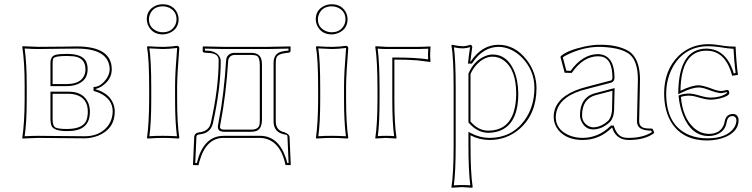

<svg xmlns="http://www.w3.org/2000/svg" viewBox="-20 -650 3543 905"><path d="M161.1 0Q161.1 0 85.9 2.9L85 0Q95.7 -70.3 96.2 -180.2V-249Q96.2 -356.4 85 -429.2L85.9 -432.1Q87.4 -432.1 161.1 -429.2Q202.6 -429.2 279.8 -430.2Q328.1 -431.2 344.2 -431.2Q506.3 -430.2 506.8 -323.2Q506.8 -275.4 460.9 -244.1Q444.3 -233.4 431.2 -231V-229Q494.6 -210.4 514.2 -160.6Q520.5 -143.6 521 -125Q521 -43.5 444.3 -11.2Q413.1 1.5 379.9 2Q298.8 2 206.5 0.5Q172.4 0 161.1 0ZM228 -208V-86.9Q228 -55.7 242.7 -48.3Q257.3 -42 294.9 -42Q369.6 -42 386.7 -81.5Q393.6 -99.1 394 -123Q394 -187.5 336.9 -203.6Q321.3 -208 304.2 -208ZM228 -253.9H294.9Q366.2 -253.9 380.4 -303.7Q382.8 -313.5 382.8 -323.2Q382.8 -378.9 325.2 -384.8Q313.5 -385.7 294.9 -386.2Q239.3 -386.2 231.9 -375Q228 -368.2 228 -352.1ZM161.1 -9.8Q172.4 -9.8 207 -9.3Q300.3 -7.8 379.9 -7.8Q446.3 -7.8 484.4 -51.3Q510.3 -82 511.2 -125Q511.2 -182.6 449.7 -211.4Q439 -216.3 428.2 -219.2L420.9 -221.7V-239.7L429.7 -240.7Q456.1 -244.6 479.5 -275.4Q496.6 -298.8 497.1 -323.2Q494.6 -420.4 344.2 -420.9Q328.6 -420.9 280.3 -420.4Q202.1 -418.9 161.1 -418.9Q133.3 -418.9 96.2 -421.4Q106 -350.6 106 -249V-180.2Q106 -74.2 96.2 -7.8Q133.8 -9.8 161.1 -9.8ZM217.8 -217.8H304.2Q374 -217.8 396.5 -163.6Q403.8 -144.5 403.8 -123Q403.8 -43.9 325.7 -33.7Q311.5 -32.2 294.9 -32.2Q233.9 -32.2 222.7 -57.1Q218.3 -68.8 217.8 -86.9ZM217.8 -244.1V-352.1Q217.8 -383.8 240.7 -391.1Q257.3 -396 294.9 -396Q365.2 -396 384.3 -362.8Q393.1 -346.2 393.1 -323.2Q393.1 -269 338.4 -250.5Q318.4 -244.1 294.9 -244.1Z M671.9 -559.1Q671.9 -602.5 711.4 -622.1Q728.5 -629.9 747.1 -629.9Q792.5 -629.9 813.5 -592.8Q821.8 -576.7 821.8 -559.1Q821.8 -515.6 782.2 -496.1Q765.1 -488.3 747.1 -487.8Q701.7 -487.8 680.7 -525.4Q672.4 -541.5 671.9 -559.1ZM683.1 -234.9Q683.1 -374 672.9 -428.2L675.8 -432.1Q682.6 -432.1 700.2 -430.7Q731 -428.7 747.1 -429.2Q752 -429.2 756.3 -429.2Q760.7 -429.2 765.4 -429.7Q770 -430.2 773.9 -430.2Q777.8 -430.2 783 -430.7Q788.1 -431.2 790.5 -431.2Q793 -431.2 797.9 -432.1Q802.7 -433.1 804.4 -433.1Q806.2 -433.1 811 -433.6L815.9 -434.1Q824.2 -432.1 825.2 -423.8Q815.4 -301.3 814.9 -246.1V-180.2Q814.9 -70.8 825.2 0L822.8 2.9Q776.9 0 749 0Q718.8 0 674.8 2.9L672.9 0Q682.6 -68.4 683.1 -180.2ZM682.1 -559.1Q682.1 -521 717.3 -504.4Q731.4 -498 747.1 -498Q789.1 -498 806.2 -532.7Q812 -545.4 812 -559.1Q812 -597.2 776.9 -613.8Q762.7 -620.1 747.1 -620.1Q705.1 -620.1 688 -585.4Q682.1 -572.3 682.1 -559.1ZM692.9 -234.9V-180.2Q692.9 -72.3 684.1 -7.8Q719.2 -10.3 749 -9.8Q779.3 -9.8 814 -7.8Q805.2 -76.7 805.2 -180.2V-246.1Q805.2 -304.2 814.9 -423.8Q772.9 -418.9 747.1 -418.9Q736.8 -418.9 684.1 -421.9Q692.9 -364.3 692.9 -234.9Z M1033.7 0Q950.7 0 919.9 111.8Q917.5 120.6 915.5 128.9L889.6 127.9L895.5 -4.9Q896.5 -23.4 920.9 -26.9Q922.9 -26.9 923.8 -26.9Q964.8 -33.2 973.6 -69.8Q1010.7 -235.8 1010.7 -365.2Q1010.7 -395 974.6 -399.4Q971.7 -399.9 969.7 -399.9L942.9 -401.9Q936.5 -403.8 935.5 -407.2V-429.2L939 -431.2Q939.5 -431.2 1033.7 -429.2H1242.7L1348.6 -431.2L1349.6 -429.2V-409.2Q1348.1 -403.8 1342.8 -401.9L1325.7 -399.9Q1289.1 -395.5 1282.7 -377.4Q1279.8 -367.7 1279.8 -353V-76.2Q1280.8 -34.7 1319.8 -26.9Q1342.8 -18.1 1344.7 -5.9L1350.6 127.9H1325.7Q1308.1 40 1252.9 11.2Q1231 0.5 1205.6 0ZM1016.6 -50.8Q1018.1 -39.1 1035.6 -39.1H1164.6Q1197.8 -39.1 1203.1 -62.5Q1204.6 -71.8 1204.6 -87.9V-341.8Q1204.6 -378.4 1191.4 -386.2Q1181.6 -391.1 1164.6 -391.1H1083.5Q1060.1 -388.2 1055.7 -365.2Q1045.9 -204.6 1018.6 -63.5Q1016.6 -54.2 1016.6 -50.8ZM1033.7 -9.8H1205.6Q1291 -9.8 1326.7 92.8Q1331.1 105.5 1334 118.2H1340.3L1335 -5.9Q1335 -13.2 1329.1 -14.6Q1324.7 -15.6 1317.9 -17.1Q1270.5 -27.3 1269.5 -76.2V-353Q1269.5 -396 1304.7 -406.2Q1314 -408.7 1324.7 -410.2L1339.8 -411.6V-420.9Q1271.5 -418.9 1242.7 -418.9H1033.7Q1018.1 -418.9 945.8 -420.9V-411.6L970.7 -410.2Q1015.6 -400.9 1020.5 -365.2Q1020.5 -233.9 983.4 -67.9Q972.2 -23.4 924.8 -17.1Q907.7 -15.1 906.2 -8.8Q905.8 -6.3 905.8 -4.4L900.4 118.2L907.7 118.7Q936 2 1018.1 -8.8Q1026.4 -9.8 1033.7 -9.8ZM1006.8 -50.8Q1006.8 -56.6 1011.2 -80.1Q1035.2 -199.7 1045.9 -365.7V-365.2Q1045.9 -385.3 1064 -396Q1073.2 -400.9 1083.5 -400.9H1164.6Q1207.5 -400.9 1213.4 -363.3Q1214.8 -354 1214.8 -341.8V-87.9Q1214.8 -41 1187 -32.2Q1176.8 -29.3 1164.6 -28.8H1035.6Q1017.6 -29.8 1011.2 -37.1Q1007.3 -43.5 1006.8 -50.8Z M1468.3 -559.1Q1468.3 -602.5 1507.8 -622.1Q1524.9 -629.9 1543.5 -629.9Q1588.9 -629.9 1609.9 -592.8Q1618.2 -576.7 1618.2 -559.1Q1618.2 -515.6 1578.6 -496.1Q1561.5 -488.3 1543.5 -487.8Q1498 -487.8 1477.1 -525.4Q1468.8 -541.5 1468.3 -559.1ZM1479.5 -234.9Q1479.5 -374 1469.2 -428.2L1472.2 -432.1Q1479 -432.1 1496.6 -430.7Q1527.3 -428.7 1543.5 -429.2Q1548.3 -429.2 1552.7 -429.2Q1557.1 -429.2 1561.8 -429.7Q1566.4 -430.2 1570.3 -430.2Q1574.2 -430.2 1579.3 -430.7Q1584.5 -431.2 1586.9 -431.2Q1589.4 -431.2 1594.2 -432.1Q1599.1 -433.1 1600.8 -433.1Q1602.5 -433.1 1607.4 -433.6L1612.3 -434.1Q1620.6 -432.1 1621.6 -423.8Q1611.8 -301.3 1611.3 -246.1V-180.2Q1611.3 -70.8 1621.6 0L1619.1 2.9Q1573.2 0 1545.4 0Q1515.1 0 1471.2 2.9L1469.2 0Q1479 -68.4 1479.5 -180.2ZM1478.5 -559.1Q1478.5 -521 1513.7 -504.4Q1527.8 -498 1543.5 -498Q1585.4 -498 1602.5 -532.7Q1608.4 -545.4 1608.4 -559.1Q1608.4 -597.2 1573.2 -613.8Q1559.1 -620.1 1543.5 -620.1Q1501.5 -620.1 1484.4 -585.4Q1478.5 -572.3 1478.5 -559.1ZM1489.3 -234.9V-180.2Q1489.3 -72.3 1480.5 -7.8Q1515.6 -10.3 1545.4 -9.8Q1575.7 -9.8 1610.4 -7.8Q1601.6 -76.7 1601.6 -180.2V-246.1Q1601.6 -304.2 1611.3 -423.8Q1569.3 -418.9 1543.5 -418.9Q1533.2 -418.9 1480.5 -421.9Q1489.3 -364.3 1489.3 -234.9Z M1759.3 -229Q1759.3 -361.8 1749 -429.2L1750 -432.1Q1752 -432.1 1802.2 -429.2H1952.1Q1977.5 -429.2 2007.3 -431.2L2009.3 -429.2Q2005.9 -385.3 2009.3 -360.8L2007.3 -357.9Q2007.3 -357.9 1945.8 -365.7Q1898.9 -369.1 1838.9 -369.1V-180.2Q1838.9 -63 1849.1 0L1847.2 2.9Q1845.2 2.9 1799.3 0L1750 2.9L1749 0Q1758.8 -61 1759.3 -180.2ZM1769 -229V-180.2Q1769 -65.9 1760.7 -8.3Q1777.8 -9.8 1799.3 -9.8Q1821.3 -9.8 1837.9 -8.3Q1829.1 -69.3 1829.1 -180.2V-378.9H1838.9Q1942.4 -378.9 1998 -370.1Q1996.6 -392.6 1998.5 -420.4Q1972.7 -418.9 1952.1 -418.9H1802.2Q1778.8 -418.9 1760.3 -420.9Q1769 -352.5 1769 -229Z M2118.2 32.2V-234.9Q2118.2 -380.4 2107.9 -436L2109.9 -439Q2144.5 -432.1 2161.1 -432.1Q2180.2 -432.6 2196.8 -439Q2205.1 -437 2206.1 -429.2Q2196.8 -360.4 2196.8 -359.9H2198.7Q2251 -438.5 2329.1 -439Q2406.7 -439 2461.9 -368.7Q2508.3 -308.6 2508.8 -234.9Q2508.8 -113.3 2429.7 -43Q2369.1 9.8 2287.1 9.8Q2238.3 9.3 2197.8 -12.2V32.2Q2197.8 165.5 2208 231.9L2206.1 234.9Q2204.1 234.9 2158.2 231.9L2108.9 234.9L2107.9 231.9Q2118.2 168.5 2118.2 32.2ZM2197.8 -300.8V-77.1Q2234.9 -34.2 2280.8 -34.2Q2398.9 -34.2 2411.6 -176.8Q2413.1 -192.4 2413.1 -208Q2413.1 -324.2 2352.5 -366.7Q2329.6 -382.8 2301.8 -382.8Q2259.3 -382.8 2222.7 -340.8Q2207 -322.3 2197.8 -300.8ZM2127.9 32.2Q2127.9 161.1 2119.1 223.6Q2136.7 222.2 2158.2 222.2Q2180.7 222.2 2196.8 223.6Q2188 157.2 2188 32.2V-28.8L2202.6 -21Q2242.2 -0.5 2287.1 0Q2391.6 0 2452.1 -82.5Q2498.5 -146.5 2499 -234.9Q2499 -320.3 2438 -380.9Q2388.7 -428.7 2329.1 -429.2Q2256.3 -427.7 2207.5 -354.5L2204.6 -350.1H2185.5L2187 -360.8Q2190.9 -397.5 2195.8 -427.7Q2178.7 -422.4 2161.1 -421.9Q2144 -421.9 2119.6 -426.8Q2127.9 -365.7 2127.9 -234.9ZM2188 -303.2 2189 -304.7Q2213.4 -363.3 2267.1 -385.7Q2285.6 -393.1 2301.8 -393.1Q2368.7 -393.1 2401.9 -319.3Q2422.4 -272.5 2422.9 -208Q2422.9 -65.4 2333.5 -32.7Q2309.6 -24.4 2280.8 -23.9Q2229.5 -25.4 2190.4 -70.3L2188 -73.2Z M2992.7 -80.1Q2992.7 -50.8 3020.5 -45.9Q3032.2 -43.9 3053.7 -43.9Q3061.5 -36.6 3063.5 -22.9Q3020 9.8 2944.8 9.8Q2891.1 9.8 2870.6 -34.7Q2867.7 -41.5 2865.7 -47.9H2863.8Q2805.2 9.8 2726.6 9.8Q2650.4 9.8 2611.8 -37.1Q2590.3 -64 2589.8 -98.1Q2589.8 -180.2 2690.4 -222.7Q2715.3 -232.9 2743.7 -240.2L2860.8 -271Q2866.2 -274.4 2866.7 -283.2Q2866.7 -375.5 2812.5 -383.8Q2805.2 -384.8 2797.9 -384.8Q2728.5 -383.8 2674.8 -306.2L2641.6 -307.1L2621.6 -381.8L2624.5 -386.2Q2654.8 -412.6 2733.4 -430.2Q2773.4 -439 2806.6 -439Q2889.6 -439.9 2941.4 -410.2Q2950.7 -404.8 2956.5 -398.9Q2996.1 -361.8 2996.6 -276.9Q2996.6 -272.5 2995.6 -215.8Q2992.7 -98.6 2992.7 -80.1ZM2866.7 -222.2 2786.6 -201.2Q2724.1 -183.6 2723.6 -106.9Q2723.6 -74.2 2751.5 -57.1Q2763.7 -50.3 2775.9 -49.8Q2816.4 -50.8 2849.6 -84Q2861.8 -100.1 2864.7 -128.9ZM2982.4 -80.1Q2982.4 -98.1 2985.4 -217.8Q2986.8 -272.5 2986.8 -276.9Q2986.3 -358.4 2950.2 -391.6Q2915.5 -422.4 2829.6 -428.2Q2816.9 -429.2 2806.6 -429.2Q2730.5 -429.2 2655.8 -393.1Q2640.6 -385.7 2632.8 -379.9L2649.4 -316.9L2669.4 -315.9Q2726.1 -394 2797.9 -395Q2876 -393.1 2876.5 -283.2Q2875.5 -266.6 2863.8 -261.7V-261.2L2746.1 -230.5Q2625 -201.2 2603.5 -126Q2599.6 -111.8 2599.6 -98.1Q2599.6 -40.5 2660.2 -13.2Q2690.9 0 2726.6 0Q2801.8 -1 2856.4 -55.2L2859.4 -58.1H2873L2875 -51.3Q2889.2 -9.8 2919.4 -2.4Q2930.7 0 2944.8 0Q3011.2 -0.5 3052.7 -27.3Q3051.3 -31.2 3049.3 -34.2Q2994.1 -34.7 2984.9 -62.5Q2982.4 -70.8 2982.4 -80.1ZM2877 -234.9 2874.5 -128.9Q2872.6 -96.2 2856.9 -77.1Q2819.3 -40.5 2775.9 -40Q2738.8 -40 2720.7 -77.6Q2713.9 -92.8 2713.9 -106.9Q2713.9 -183.1 2772 -206.5Q2778.3 -209 2784.2 -210.4Z M3321.3 -19Q3373 -19 3390.6 -59.1Q3394 -67.4 3395.5 -76.2Q3401.9 -112.3 3434.1 -112.8Q3456.5 -112.8 3460.9 -89.8Q3461.4 -86.4 3461.4 -84Q3461.4 -31.7 3400.9 -4.9Q3362.8 11.7 3313.5 12.2Q3201.2 12.2 3147 -68.8Q3110.8 -124.5 3110.4 -209Q3110.4 -318.8 3178.2 -386.2Q3235.4 -441.4 3318.4 -441.9Q3345.2 -441.9 3395 -433.6Q3417.5 -430.2 3447.3 -430.2Q3450.2 -358.4 3458.5 -296.9L3431.2 -293Q3402.3 -401.4 3325.2 -410.2Q3316.9 -411.1 3309.1 -411.1Q3189.9 -410.2 3187.5 -222.2Q3239.7 -247.6 3272.5 -248Q3293.5 -248 3340.3 -230Q3363.8 -221.2 3379.4 -221.2Q3386.2 -221.2 3397.9 -224.1Q3406.2 -226.1 3409.2 -226.1Q3416.5 -225.1 3417.5 -211.9Q3417.5 -197.3 3373.5 -186Q3350.1 -180.2 3328.1 -180.2Q3307.1 -180.2 3264.2 -193.4Q3244.6 -199.2 3228.5 -199.2Q3206.1 -199.2 3189.5 -192.9Q3197.8 -96.2 3249.5 -48.3Q3281.2 -19.5 3321.3 -19ZM3321.3 -8.8Q3238.8 -8.8 3199.2 -107.4Q3183.6 -147.5 3179.2 -191.9L3178.7 -199.7L3186 -202.6Q3205.1 -209 3228.5 -209Q3246.6 -209 3289.1 -196.3Q3310.1 -190.4 3328.1 -189.9Q3373.5 -189.9 3402.8 -208.5Q3406.2 -210.9 3407.2 -212.9Q3406.7 -215.3 3406.7 -215.8Q3381.8 -210.9 3379.4 -210.9Q3360.8 -210.9 3314.9 -228.5Q3289.6 -237.8 3272.5 -237.8Q3241.2 -237.3 3191.9 -212.9L3177.2 -205.6V-222.2Q3182.1 -419.4 3309.1 -420.9Q3404.3 -419.4 3438.5 -304.2L3447.3 -305.7Q3440.4 -359.4 3437.5 -419.9Q3417.5 -420.4 3366.2 -428.7Q3345.2 -431.6 3318.4 -432.1Q3211.4 -432.1 3155.8 -341.8Q3120.6 -283.2 3120.1 -209Q3120.1 -55.2 3233.9 -11.7Q3270.5 2 3313.5 2Q3406.2 2 3439.9 -47.9Q3451.2 -65.4 3451.2 -84Q3449.2 -101.6 3434.1 -103Q3410.6 -103 3405.8 -77.1Q3405.3 -75.2 3405.3 -74.7Q3398.4 -28.8 3352.1 -13.7Q3336.9 -8.8 3321.3 -8.8Z"/></svg>

Font: Linux Biolinum Outline O
Style: Bold
Weight: 700
Designer: Philipp H. Poll
Foundry: Philipp H. Poll
Version: Version 0.9.2